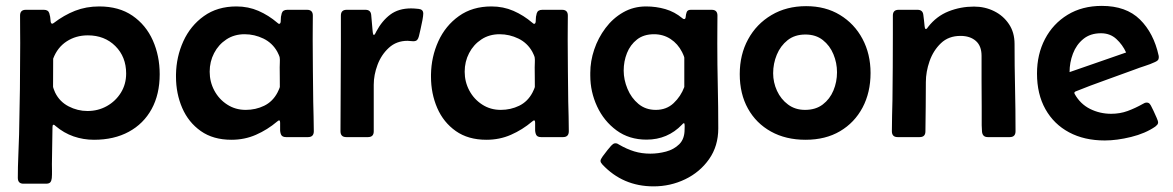

<svg xmlns="http://www.w3.org/2000/svg" viewBox="-20 -477 4082 668"><path d="M307.1 9.3Q270 9.3 236.1 -2.4Q202.1 -14.2 173.3 -38.6Q171.9 -39.6 170.2 -41.3Q168.5 -43 166 -43Q163.6 -43 163.1 -39.3Q162.6 -35.6 162.6 -34.2Q161.6 -2.4 161.6 30Q161.6 62.5 160.6 94.2Q160.6 106 160.9 118.4Q161.1 130.9 160.2 142.6Q159.2 152.3 155 157.2Q150.9 162.1 140.1 162.1H61.5Q42 162.1 42 141.6Q42 104 43.7 65.9Q45.4 27.8 46.4 -9.3Q48.3 -88.9 49.3 -168.2Q50.3 -247.6 50.3 -327.1Q50.3 -351.1 50 -375Q49.8 -398.9 49.8 -422.9Q49.8 -442.9 69.8 -442.9H132.8Q147.9 -442.9 151.6 -430.7Q155.3 -418.5 155.8 -406.5Q156.2 -394.5 161.6 -394.5Q163.6 -394.5 167 -397Q202.6 -424.3 241.2 -439.5Q279.8 -454.6 325.2 -454.6Q394 -454.6 440.9 -422.4Q487.8 -390.1 511.7 -336.4Q535.6 -282.7 535.6 -218.8Q535.6 -148.9 507.6 -97.7Q479.5 -46.4 428.2 -18.6Q377 9.3 307.1 9.3ZM284.2 -90.8Q321.3 -90.8 351.8 -107.9Q382.3 -125 400.6 -154.5Q418.9 -184.1 418.9 -221.2Q418.9 -279.3 381.3 -316.7Q343.8 -354 285.6 -354Q244.1 -354 211.9 -333Q179.7 -312 165 -272.9Q165 -248.5 164.8 -224.1Q164.6 -199.7 164.6 -175.3Q164.6 -172.9 167.7 -165Q170.9 -157.2 171.9 -154.8Q187.5 -123 218.8 -106.9Q250 -90.8 284.2 -90.8Z M785.2 9.3Q721.7 9.3 678.7 -21Q635.7 -51.3 614 -101.3Q592.3 -151.4 592.3 -210V-217.8Q593.3 -279.3 617.9 -333.5Q642.6 -387.7 689.5 -421.1Q736.3 -454.6 802.7 -454.6Q843.8 -454.6 879.2 -439.2Q914.6 -423.8 945.3 -397.5Q948.7 -394 951.2 -394Q957 -394 956.8 -406.2Q956.5 -418.5 960.2 -430.7Q963.9 -442.9 979.5 -442.9H1048.3Q1068.4 -442.9 1068.4 -422.9Q1068.4 -401.9 1068.1 -380.9Q1067.9 -359.9 1067.9 -338.9Q1067.9 -285.2 1068.6 -231Q1069.3 -176.8 1069.8 -123Q1070.3 -97.7 1071 -72Q1071.8 -46.4 1071.8 -20.5Q1071.8 0 1051.8 0H975.1Q961.9 0 958 -8.5Q954.1 -17.1 954.6 -28.8Q955.1 -40.5 954.6 -49.8Q954.6 -51.3 954.1 -54.7Q953.6 -58.1 951.2 -58.1Q949.2 -58.1 947.5 -56.6Q945.8 -55.2 944.3 -54.2Q910.2 -25.4 870.6 -8.1Q831.1 9.3 785.2 9.3ZM835 -94.7Q869.6 -94.7 899.2 -109.1Q928.7 -123.5 945.3 -154.8Q946.3 -156.7 950 -164.8Q953.6 -172.9 953.6 -174.8Q953.6 -191.9 953.4 -209Q953.1 -226.1 953.1 -242.7Q953.1 -250.5 953.6 -260Q954.1 -269.5 953.1 -276.9Q952.6 -280.3 949.5 -287.1Q946.3 -293.9 944.8 -296.9Q927.7 -327.6 896.5 -342.8Q865.2 -357.9 831.1 -357.9Q794.9 -357.9 767.6 -339.8Q740.2 -321.8 724.9 -292.2Q709.5 -262.7 709.5 -227.5Q709.5 -192.4 725.6 -162.1Q741.7 -131.8 770.3 -113.3Q798.8 -94.7 835 -94.7Z M1251.5 -442.9Q1270 -442.9 1271.5 -424.8L1276.4 -369.1Q1276.4 -368.7 1277.3 -362.1Q1278.3 -355.5 1280.8 -355.5Q1283.2 -355.5 1285.9 -360.8Q1288.6 -366.2 1289.1 -367.2Q1309.1 -404.8 1337.9 -426.3Q1366.7 -447.8 1410.6 -447.8Q1420.9 -447.8 1436.8 -446Q1452.6 -444.3 1452.6 -429.7Q1452.6 -422.4 1449.7 -406.7Q1446.8 -391.1 1443.1 -375.2Q1439.5 -359.4 1437.5 -351.1Q1435.5 -342.8 1431.4 -338.1Q1427.2 -333.5 1417.5 -333.5Q1412.6 -333.5 1408 -334.2Q1403.3 -335 1397.9 -335Q1359.4 -335 1333 -310.8Q1306.6 -286.6 1293.5 -251.5Q1280.3 -216.3 1280.3 -182.1V-20Q1280.3 0 1260.3 0H1184.6Q1164.6 0 1164.6 -20.5Q1164.6 -96.2 1165.3 -171.6Q1166 -247.1 1166 -322.3V-422.9Q1166 -442.9 1186 -442.9Z M1672.4 9.3Q1608.9 9.3 1565.9 -21Q1522.9 -51.3 1501.2 -101.3Q1479.5 -151.4 1479.5 -210V-217.8Q1480.5 -279.3 1505.1 -333.5Q1529.8 -387.7 1576.7 -421.1Q1623.5 -454.6 1689.9 -454.6Q1731 -454.6 1766.4 -439.2Q1801.8 -423.8 1832.5 -397.5Q1835.9 -394 1838.4 -394Q1844.2 -394 1844 -406.2Q1843.8 -418.5 1847.4 -430.7Q1851.1 -442.9 1866.7 -442.9H1935.5Q1955.6 -442.9 1955.6 -422.9Q1955.6 -401.9 1955.3 -380.9Q1955.1 -359.9 1955.1 -338.9Q1955.1 -285.2 1955.8 -231Q1956.5 -176.8 1957 -123Q1957.5 -97.7 1958.3 -72Q1959 -46.4 1959 -20.5Q1959 0 1939 0H1862.3Q1849.1 0 1845.2 -8.5Q1841.3 -17.1 1841.8 -28.8Q1842.3 -40.5 1841.8 -49.8Q1841.8 -51.3 1841.3 -54.7Q1840.8 -58.1 1838.4 -58.1Q1836.4 -58.1 1834.7 -56.6Q1833 -55.2 1831.5 -54.2Q1797.4 -25.4 1757.8 -8.1Q1718.3 9.3 1672.4 9.3ZM1722.2 -94.7Q1756.8 -94.7 1786.4 -109.1Q1815.9 -123.5 1832.5 -154.8Q1833.5 -156.7 1837.2 -164.8Q1840.8 -172.9 1840.8 -174.8Q1840.8 -191.9 1840.6 -209Q1840.3 -226.1 1840.3 -242.7Q1840.3 -250.5 1840.8 -260Q1841.3 -269.5 1840.3 -276.9Q1839.8 -280.3 1836.7 -287.1Q1833.5 -293.9 1832 -296.9Q1814.9 -327.6 1783.7 -342.8Q1752.4 -357.9 1718.3 -357.9Q1682.1 -357.9 1654.8 -339.8Q1627.4 -321.8 1612.1 -292.2Q1596.7 -262.7 1596.7 -227.5Q1596.7 -192.4 1612.8 -162.1Q1628.9 -131.8 1657.5 -113.3Q1686 -94.7 1722.2 -94.7Z M2253.9 171.4Q2147 171.4 2075.7 95.2Q2073.2 92.3 2071.3 89.4Q2069.3 86.4 2069.3 82.5Q2069.3 77.6 2076.9 66.9Q2084.5 56.2 2093.5 45.2Q2102.5 34.2 2106 30.3Q2109.4 26.9 2112.8 24.2Q2116.2 21.5 2121.1 21.5Q2125 21.5 2128.2 22.9Q2131.3 24.4 2134.3 26.4Q2160.2 41.5 2186.3 49.6Q2212.4 57.6 2242.7 57.6Q2270 57.6 2297.4 50.3Q2324.7 43 2343.3 24.7Q2361.8 6.3 2361.8 -26.4Q2361.8 -28.8 2362.1 -38.6Q2362.3 -48.3 2359.4 -48.3Q2357.4 -48.3 2355.7 -46.4Q2354 -44.4 2353 -43.5Q2302.7 8.8 2229.5 8.8Q2168.9 8.8 2125 -23.4Q2081.1 -55.7 2057.4 -106.7Q2033.7 -157.7 2033.7 -213.9V-223.6Q2033.7 -264.2 2047.4 -304.7Q2061 -345.2 2086.7 -379.4Q2112.3 -413.6 2148.2 -434.1Q2184.1 -454.6 2228 -454.6Q2262.7 -454.6 2294.9 -445.3Q2327.1 -436 2354 -413.6Q2356.9 -410.6 2360.4 -410.6Q2365.2 -410.6 2365.7 -418.7Q2366.2 -426.8 2369.1 -434.8Q2372.1 -442.9 2383.3 -442.9H2456.1Q2476.1 -442.9 2476.1 -422.9Q2476.1 -398.9 2475.8 -374.5Q2475.6 -350.1 2475.6 -325.7Q2475.6 -252 2477.3 -178.2Q2479 -104.5 2479 -30.3Q2479 31.2 2447 76.7Q2415 122.1 2363.8 146.7Q2312.5 171.4 2253.9 171.4ZM2261.7 -94.7Q2298.8 -94.7 2323.7 -118.2Q2348.6 -141.6 2360.8 -174.3V-276.4Q2360.8 -278.3 2357.4 -286.4Q2354 -294.4 2353 -295.9Q2338.4 -324.7 2313 -341.3Q2287.6 -357.9 2255.4 -357.9Q2219.7 -357.9 2196.3 -339.6Q2172.9 -321.3 2161.4 -292.5Q2149.9 -263.7 2149.9 -231.4Q2149.9 -199.7 2163.1 -168Q2176.3 -136.2 2201.2 -115.5Q2226.1 -94.7 2261.7 -94.7Z M2553.7 -219.2Q2553.7 -287.1 2582.8 -340.3Q2611.8 -393.6 2664.1 -424.6Q2716.3 -455.6 2784.7 -455.6Q2852.1 -455.6 2902.3 -425Q2952.6 -394.5 2980.7 -341.8Q3008.8 -289.1 3008.8 -223.1Q3008.8 -155.3 2981 -102.8Q2953.1 -50.3 2902.6 -20.5Q2852.1 9.3 2782.7 9.3Q2713.9 9.3 2662.4 -19.3Q2610.8 -47.9 2582.3 -99.1Q2553.7 -150.4 2553.7 -219.2ZM2782.2 -356.9Q2745.1 -356.9 2720.2 -337.2Q2695.3 -317.4 2682.6 -286.6Q2669.9 -255.9 2669.9 -222.2Q2669.9 -190.4 2683.3 -161.1Q2696.8 -131.8 2721.7 -113.3Q2746.6 -94.7 2780.8 -94.7Q2817.9 -94.7 2842.5 -113.5Q2867.2 -132.3 2879.6 -162.1Q2892.1 -191.9 2892.1 -225.6Q2892.1 -258.3 2879.6 -288.3Q2867.2 -318.4 2842.8 -337.6Q2818.4 -356.9 2782.2 -356.9Z M3172.4 -442.9Q3190.4 -442.9 3192.4 -425.3Q3193.8 -415.5 3194.8 -405.8Q3195.8 -396 3196.8 -386.2Q3196.8 -385.3 3197.8 -380.6Q3198.7 -376 3201.2 -376Q3203.6 -376 3205.8 -378.9Q3208 -381.8 3209 -383.3Q3238.3 -420.9 3280.3 -437.5Q3322.3 -454.1 3368.7 -454.1Q3406.7 -454.1 3438.7 -438.2Q3470.7 -422.4 3490.2 -393.3Q3509.8 -364.3 3509.8 -324.2Q3509.8 -248.5 3511.5 -172.4Q3513.2 -96.2 3513.2 -20.5Q3513.2 0 3493.2 0H3416.5Q3397.9 0 3396.5 -20Q3395 -41 3395.5 -62.3Q3396 -83.5 3395.5 -104.5Q3395 -149.4 3395 -193.8Q3395 -238.3 3395 -282.7Q3395 -317.4 3375 -334.7Q3355 -352.1 3321.8 -352.1Q3280.3 -352.1 3253.7 -326.7Q3227.1 -301.3 3214.1 -264.2Q3201.2 -227.1 3201.2 -191.4Q3201.2 -148.4 3200.7 -105.7Q3200.2 -63 3199.7 -20Q3199.7 0 3179.7 0H3103Q3083 0 3083 -20.5Q3083 -47.9 3083.7 -75Q3084.5 -102.1 3085 -128.9Q3086.4 -243.2 3086.4 -357.4V-422.9Q3086.4 -442.9 3106.4 -442.9Z M3823.7 11.7Q3752.4 11.7 3699.5 -16.6Q3646.5 -44.9 3617.2 -97.2Q3587.9 -149.4 3587.9 -221.2Q3587.9 -288.1 3615.7 -341.3Q3643.6 -394.5 3694.3 -425.5Q3745.1 -456.5 3813.5 -456.5Q3897.9 -456.5 3946 -409.2Q3994.1 -361.8 4011.2 -283.2Q4011.7 -281.7 4011.7 -278.3Q4011.7 -271 4008.1 -267.3Q4004.4 -263.7 3998.5 -261.2Q3981.9 -253.4 3963.4 -247.6Q3944.8 -241.7 3927.2 -234.9Q3876 -215.8 3824.2 -197.5Q3772.5 -179.2 3721.7 -158.7Q3717.8 -156.7 3717.8 -153.8Q3717.8 -152.3 3718.8 -150.4Q3738.3 -115.2 3772.5 -98.1Q3806.6 -81.1 3845.7 -81.1Q3876.5 -81.1 3903.1 -90.8Q3929.7 -100.6 3955.6 -115.2Q3959 -117.2 3962.4 -118.7Q3965.8 -120.1 3969.2 -120.1Q3976.1 -120.1 3979.7 -116Q3983.4 -111.8 3985.8 -106.4Q3987.8 -103 3993.4 -91.1Q3999 -79.1 4004.2 -67.1Q4009.3 -55.2 4009.3 -51.8Q4009.3 -46.4 4006.3 -43Q4003.4 -39.6 3999.5 -36.6Q3964.8 -12.7 3915.3 -0.5Q3865.7 11.7 3823.7 11.7ZM3701.2 -226.1Q3750.5 -243.2 3799.8 -260.3Q3849.1 -277.3 3897.9 -294.4Q3885.7 -321.3 3864 -341.3Q3842.3 -361.3 3810.5 -361.3Q3773.4 -361.3 3749 -341.3Q3724.6 -321.3 3712.9 -290.3Q3701.2 -259.3 3701.2 -226.1Z"/></svg>

Font: Belanosima
Style: Regular
Weight: 400
Designer: The DocRepair Project, Santiago Orozco
Foundry: Google
Version: Version 2.000